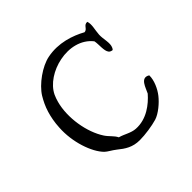

<svg xmlns="http://www.w3.org/2000/svg" viewBox="-164 -858 1058 1058"><g transform="rotate(-45 365.0 -329.0)"><path d="M653 -202C607 -231 591 -166 576 -137C537 -92 473 -41 393 -46C357 -48 327 -70 293 -79C281 -104 258 -119 241 -145C189 -224 167 -355 194 -454C198 -469 203 -483 209 -496C236 -552 302 -594 373 -608C447 -623 526 -607 572 -548C578 -518 571 -473 587 -453C592 -447 599 -444 609 -443C612 -446 614 -449 616 -453C630 -481 614 -521 616 -556C618 -591 630 -625 620 -652C591 -654 594 -624 569 -622C509 -655 425 -684 335 -666C272 -654 190 -595 156 -540C141 -515 127 -487 117 -454C108 -424 101 -389 99 -349C92 -242 131 -128 180 -79C192 -67 217 -55 237 -39C274 -9 308 14 364 14C406 14 466 5 503 -6C539 -17 584 -55 609 -87C632 -116 654 -163 653 -202Z"/></g></svg>

Font: Yuji Syuku Std R
Style: Regular
Weight: 400
Designer: Kataoka Yuji
Foundry: Kinuta Font Factory
Version: Version 3.000;hotconv 1.0.111;makeotfexe 2.5.65597